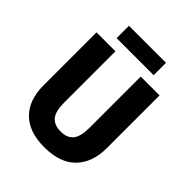

<svg xmlns="http://www.w3.org/2000/svg" viewBox="-243 -1024 1176 1176"><g transform="rotate(45 345.0 -436.5)"><path d="M618 -256Q618 -134 549 -62Q480 10 342 10Q211 10 141.5 -59Q72 -128 72 -255V-714H236V-269Q236 -193 263.5 -161Q291 -129 345 -129Q402 -129 428.5 -162Q455 -195 455 -270V-714H618ZM505 -883V-776H184V-883Z"/></g></svg>

Font: Noto Sans Devanagari SemiCondensed ExtraBold
Style: Regular
Weight: 800
Width: 4
Designer: Jelle Bosma - Monotype Design Team
Foundry: Monotype Imaging Inc.
Version: Version 2.004; ttfautohint (v1.8.4.7-5d5b)